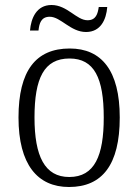

<svg xmlns="http://www.w3.org/2000/svg" viewBox="-20 -738 553 768"><path d="M324 -610C383 -610 405 -660 409 -710H375C371 -683 364 -657 330 -657C286 -657 249 -718 186 -718C126 -718 104 -665 100 -616H134C137 -644 144 -671 179 -671C223 -671 262 -610 324 -610ZM256 10C389 10 459 -79 459 -268C459 -456 386 -544 259 -544C123 -544 54 -455 54 -268C54 -80 130 10 256 10ZM257 -30C159 -30 118 -113 118 -268C118 -425 156 -504 258 -504C357 -504 395 -426 395 -268C395 -116 359 -30 257 -30Z"/></svg>

Font: Noto Serif Sinhala SemiCondensed Light
Style: Regular
Weight: 300
Width: 4
Designer: Jelle Bosma - Monotype Design Team
Foundry: Monotype Imaging Inc.
Version: Version 2.007